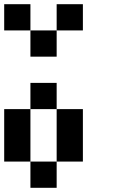

<svg xmlns="http://www.w3.org/2000/svg" viewBox="-20 -895 540 915"><path d="M0 -750V-875H125V-750ZM250 -750V-875H375V-750ZM125 -625V-750H250V-625ZM125 -375V-500H250V-375ZM125 -125H0V-375H125ZM375 -125H250V-375H375ZM250 -125V0H125V-125Z"/></svg>

Font: Tiny5
Style: Regular
Weight: 400
Designer: Stefan Schmidt
Foundry: Made with Bits'n'Picas by Kreative Software
Version: Version 1.002; ttfautohint (v1.8.4.7-5d5b)